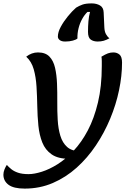

<svg xmlns="http://www.w3.org/2000/svg" viewBox="-78 -908 764 1128"><path d="M67 200Q2 200 -28 177.5Q-58 155 -58 118Q-58 103 -51.5 87Q-45 71 -38 61Q-27 73 -12 85.5Q3 98 27.5 106.5Q52 115 90 115Q123 115 167.5 101Q212 87 260 57Q308 27 354.5 -22.5Q401 -72 438 -142Q475 -212 497.5 -306Q520 -400 520 -520Q520 -532 520 -548.5Q520 -565 518 -575Q541 -589 556 -594.5Q571 -600 588 -600Q609 -600 624 -587.5Q639 -575 639 -540Q639 -463 621.5 -378.5Q604 -294 569.5 -211Q535 -128 485.5 -54Q436 20 372.5 77Q309 134 232.5 167Q156 200 67 200ZM328 25Q263 25 225.5 -1Q188 -27 170.5 -71Q153 -115 147.5 -170Q142 -225 141 -284Q140 -343 136.5 -399.5Q133 -456 120 -501.5Q107 -547 76 -575Q108 -600 145 -600Q189 -600 212.5 -575.5Q236 -551 245.5 -509.5Q255 -468 257 -416.5Q259 -365 258.5 -310Q258 -255 261 -203.5Q264 -152 276.5 -110.5Q289 -69 316.5 -44.5Q344 -20 393 -20ZM305 -664Q284 -664 273 -672.5Q262 -681 262 -693Q262 -719 279 -750.5Q296 -782 321 -812.5Q346 -843 369 -863Q387 -874 406.5 -881Q426 -888 461 -888Q489 -888 509.5 -876Q530 -864 531 -835L535 -748Q536 -723 544.5 -707.5Q553 -692 565 -683Q547 -673 531 -668.5Q515 -664 496 -664Q471 -664 455 -675.5Q439 -687 439 -721Q439 -753 441.5 -783Q444 -813 451 -838H436Q419 -822 405 -797Q391 -772 383.5 -742Q376 -712 377 -682Q370 -675 350 -669.5Q330 -664 305 -664Z"/></svg>

Font: Lemonada
Style: Regular
Weight: 400
Designer: Mohamed Gaber (Arabic), Eduardo Tunni (Latin)
Foundry: Kief Type Foundry
Version: Version 4.005